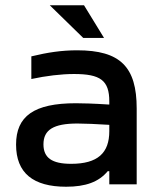

<svg xmlns="http://www.w3.org/2000/svg" viewBox="-20 -700 563 729"><path d="M273 -509C214 -509 161 -501 99 -486V-400C155 -412 212 -419 261 -419C361 -419 395 -395 395 -315V-303C334 -307 292 -308 268 -308C109 -308 41 -259 41 -151C41 -43 106 9 231 9C305 9 355 -9 389 -50H395V0H499V-288C499 -446 437 -509 273 -509ZM145 -152C145 -207 183 -231 274 -231C301 -231 348 -229 395 -226V-202C395 -119 351 -78 250 -78C177 -78 145 -101 145 -152ZM169 -680 296 -556H375L299 -680Z"/></svg>

Font: LT Wave Text Medium
Style: Regular
Weight: 500
Designer: Daniel Lyons
Version: Version 2.5 (Glyphs App)